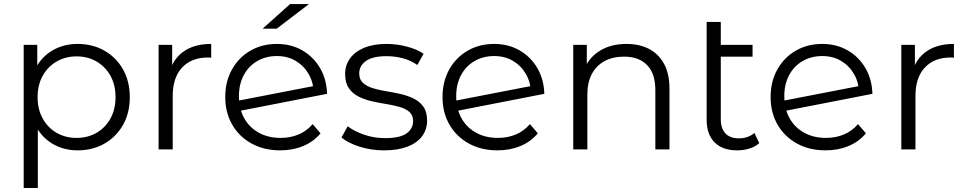

<svg xmlns="http://www.w3.org/2000/svg" viewBox="-20 -751 4852 965"><path d="M370 4.7Q302.4 4.7 247.2 -26.5Q192.1 -57.8 159.6 -117.6Q127.1 -177.5 127.1 -262.5Q127.1 -348.6 159 -408.2Q190.9 -467.7 246.1 -499Q301.2 -530.2 370 -530.2Q445.5 -530.2 504.8 -496.4Q564 -462.6 598.2 -402.5Q632.3 -342.4 632.3 -262.5Q632.3 -183.1 598.2 -123Q564 -62.9 504.8 -29.1Q445.5 4.7 370 4.7ZM99.1 194V-525.5H167.3V-367.2L160.1 -261.5L170.1 -155.8V194ZM364.9 -57.9Q420.7 -57.9 465 -83.3Q509.2 -108.7 535 -155.2Q560.7 -201.7 560.7 -262.5Q560.7 -324.3 535 -370.3Q509.2 -416.3 465 -442Q420.7 -467.6 364.9 -467.6Q309.1 -467.6 264.8 -442Q220.5 -416.3 194.7 -370.3Q169 -324.3 169 -262.5Q169 -201.7 194.7 -155.2Q220.5 -108.7 264.8 -83.3Q309.1 -57.9 364.9 -57.9Z M777.1 0V-525.5H845.3V-381.9L838.2 -407Q860.3 -466.5 912.3 -498.4Q964.2 -530.2 1041.5 -530.2V-460.9Q1037.1 -461.5 1033 -461.8Q1029 -462 1024.7 -462Q942.5 -462 895.3 -411.6Q848.1 -361.2 848.1 -268.4V0Z M1388.6 4.7Q1306.8 4.7 1244.4 -29.7Q1181.9 -64 1147 -124.6Q1112.1 -185.3 1112.1 -263Q1112.1 -341.1 1145.6 -401.3Q1179 -461.5 1237.7 -495.8Q1296.3 -530.2 1371.7 -530.2Q1442.6 -530.2 1498.4 -498.4Q1554.3 -466.6 1587.9 -410.2Q1621.5 -353.7 1623.8 -279.4L1172 -191.2L1167.7 -243.2L1582.8 -323.6L1556.2 -285.8Q1555.5 -336.4 1531.9 -377.9Q1508.3 -419.5 1467.2 -444.4Q1426.2 -469.3 1371.7 -469.3Q1315.9 -469.3 1272.6 -443.9Q1229.3 -418.6 1205.1 -373.1Q1180.9 -327.6 1180.9 -267.7Q1180.9 -204.2 1207.4 -156.9Q1233.9 -109.6 1281.1 -83.8Q1328.3 -57.9 1390.3 -57.9Q1439.4 -57.9 1480.5 -75.1Q1521.6 -92.3 1551.5 -127.2L1591 -80.9Q1556.4 -38.9 1503.9 -17.1Q1451.4 4.7 1388.6 4.7ZM1300.2 -607 1438 -730.6H1532.9L1371 -607Z M1910.2 4.7Q1845 4.7 1786.8 -13.9Q1728.7 -32.5 1696.3 -60.1L1727.6 -116.3Q1759.6 -91.6 1809.6 -74.2Q1859.6 -56.8 1914.8 -56.8Q1989.8 -56.8 2023 -80.3Q2056.2 -103.8 2056.2 -142.9Q2056.2 -172 2037.7 -188.4Q2019.3 -204.8 1988.9 -213.4Q1958.6 -222.1 1922 -228Q1885.4 -233.8 1848.8 -242.1Q1812.2 -250.4 1781.9 -265.8Q1751.5 -281.1 1733.1 -308Q1714.6 -334.9 1714.6 -379.6Q1714.6 -423.1 1739 -457.1Q1763.4 -491.1 1809.8 -510.6Q1856.3 -530.2 1923.1 -530.2Q1974 -530.2 2025.2 -516.8Q2076.5 -503.5 2108.9 -480.6L2077.6 -424.4Q2043.2 -448.2 2003.2 -458.5Q1963.2 -468.7 1922.6 -468.7Q1852.3 -468.7 1818.9 -444.2Q1785.5 -419.7 1785.5 -382.5Q1785.5 -351.8 1803.9 -334.7Q1822.4 -317.6 1852.7 -308.1Q1883.1 -298.7 1919.7 -292.8Q1956.3 -287 1992.6 -278.7Q2029 -270.4 2059.4 -255.5Q2089.7 -240.7 2108.2 -214.5Q2126.6 -188.3 2126.6 -144.6Q2126.6 -99.4 2101.1 -65.7Q2075.5 -32.1 2027.4 -13.7Q1979.2 4.7 1910.2 4.7Z M2480.6 4.7Q2398.8 4.7 2336.4 -29.7Q2273.9 -64 2239 -124.6Q2204.1 -185.3 2204.1 -263Q2204.1 -341.1 2237.6 -401.3Q2271 -461.5 2329.7 -495.8Q2388.3 -530.2 2463.7 -530.2Q2534.6 -530.2 2590.4 -498.4Q2646.3 -466.6 2679.9 -410.2Q2713.5 -353.7 2715.8 -279.4L2264 -191.2L2259.7 -243.2L2674.8 -323.6L2648.2 -285.8Q2647.5 -336.4 2623.9 -377.9Q2600.3 -419.5 2559.2 -444.4Q2518.2 -469.3 2463.7 -469.3Q2407.9 -469.3 2364.6 -443.9Q2321.3 -418.6 2297.1 -373.1Q2272.9 -327.6 2272.9 -267.7Q2272.9 -204.2 2299.4 -156.9Q2325.9 -109.6 2373.1 -83.8Q2420.3 -57.9 2482.3 -57.9Q2531.4 -57.9 2572.5 -75.1Q2613.6 -92.3 2643.5 -127.2L2683 -80.9Q2648.4 -38.9 2595.9 -17.1Q2543.4 4.7 2480.6 4.7Z M2861.1 0V-525.5H2929.3V-381.3L2918.2 -407.6Q2943.5 -465.4 2998.1 -497.8Q3052.7 -530.2 3128.7 -530.2Q3193.3 -530.2 3241.6 -505.4Q3289.8 -480.6 3317.3 -430.6Q3344.8 -380.7 3344.8 -305V0H3273.8V-297.6Q3273.8 -381.2 3232.5 -423.8Q3191.1 -466.4 3116.1 -466.4Q3060 -466.4 3018.4 -443.8Q2976.8 -421.1 2954.4 -378.7Q2932.1 -336.2 2932.1 -275.9V0Z M3685.6 4.7Q3611.6 4.7 3571.6 -35.4Q3531.7 -75.5 3531.7 -148.4V-640.8H3602.7V-152.2Q3602.7 -105.7 3626 -80.7Q3649.3 -55.7 3693.4 -55.7Q3740.3 -55.7 3771.5 -82.6L3796.2 -31.7Q3776 -13.3 3746.2 -4.3Q3716.4 4.7 3685.6 4.7ZM3570.6 -466.3V-525.5H3762.4V-466.3Z M4129.6 4.7Q4047.8 4.7 3985.4 -29.7Q3922.9 -64 3888 -124.6Q3853.1 -185.3 3853.1 -263Q3853.1 -341.1 3886.6 -401.3Q3920 -461.5 3978.7 -495.8Q4037.3 -530.2 4112.7 -530.2Q4183.6 -530.2 4239.4 -498.4Q4295.3 -466.6 4328.9 -410.2Q4362.5 -353.7 4364.8 -279.4L3913 -191.2L3908.7 -243.2L4323.8 -323.6L4297.2 -285.8Q4296.5 -336.4 4272.9 -377.9Q4249.3 -419.5 4208.2 -444.4Q4167.2 -469.3 4112.7 -469.3Q4056.9 -469.3 4013.6 -443.9Q3970.3 -418.6 3946.1 -373.1Q3921.9 -327.6 3921.9 -267.7Q3921.9 -204.2 3948.4 -156.9Q3974.9 -109.6 4022.1 -83.8Q4069.3 -57.9 4131.3 -57.9Q4180.4 -57.9 4221.5 -75.1Q4262.6 -92.3 4292.5 -127.2L4332 -80.9Q4297.4 -38.9 4244.9 -17.1Q4192.4 4.7 4129.6 4.7Z M4510.1 0V-525.5H4578.3V-381.9L4571.2 -407Q4593.3 -466.5 4645.3 -498.4Q4697.2 -530.2 4774.5 -530.2V-460.9Q4770.1 -461.5 4766 -461.8Q4762 -462 4757.7 -462Q4675.5 -462 4628.3 -411.6Q4581.1 -361.2 4581.1 -268.4V0Z"/></svg>

Font: Montserrat Alternates Thin
Style: Regular
Weight: 100
Designer: Julieta Ulanovsky
Foundry: Julieta Ulanovsky
Version: Version 9.000